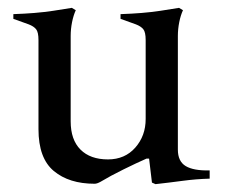

<svg xmlns="http://www.w3.org/2000/svg" viewBox="-20 -461 581 489"><path d="M221 7Q156 7 117 -25.5Q78 -58 78 -132V-359Q78 -379 72 -386.5Q66 -394 53 -399L14 -413V-425Q43 -426 67.5 -428Q92 -430 115.5 -433.5Q139 -437 163 -441L173 -435Q167 -422 163.5 -404.5Q160 -387 160 -369V-152Q160 -105 185 -80Q210 -55 255 -55Q298 -55 324.5 -85Q351 -115 351 -158L375 -57H353Q328 -46 294.5 -29.5Q261 -13 236 2Q227 7 221 7ZM376 8 367 4 359 -63 351 -88V-359Q351 -379 345 -386.5Q339 -394 326 -399L287 -413V-425Q316 -426 340.5 -428Q365 -430 388.5 -433.5Q412 -437 436 -441L446 -435Q440 -422 436.5 -404.5Q433 -387 433 -369V-80Q433 -50 453 -38Q473 -26 514 -27V-6Q479 -5 445.5 -0.5Q412 4 376 8Z"/></svg>

Font: Ibarra Real Nova Medium
Style: Regular
Weight: 500
Designer: Jose Maria Ribagorda & Octavio Pardo
Foundry: Jose Maria Ribagorda
Version: Version 2.000